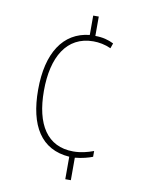

<svg xmlns="http://www.w3.org/2000/svg" viewBox="-83 -832 626 849"><g transform="rotate(10 229.5 -408.0)"><path d="M291 -688V-775H266V-688C148 -676 83 -575 83 -410C83 -249 142 -151 270 -142V-41H295V-142C328 -145 356 -153 374 -160V-186C347 -176 317 -168 283 -168C166 -168 109 -259 109 -410C109 -561 167 -663 287 -663C312 -663 340 -658 366 -646L374 -669C350 -681 324 -688 291 -688Z"/></g></svg>

Font: Noto Sans Tamil UI Condensed Thin
Style: Regular
Weight: 100
Width: 3
Designer: Jelle Bosma - Monotype Design Team
Foundry: Monotype Imaging Inc.
Version: Version 2.004